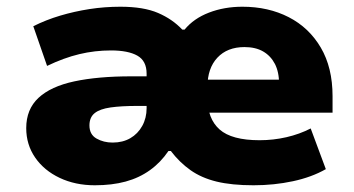

<svg xmlns="http://www.w3.org/2000/svg" viewBox="-20 -540 1053 571"><path d="M262 11Q204 11 157.5 -11Q111 -33 84.5 -71.5Q58 -110 58 -159Q58 -215 94.5 -249Q131 -283 201 -298Q271 -313 371 -313H445V-225H389Q341 -225 309 -220.5Q277 -216 261.5 -203.5Q246 -191 246 -167Q246 -140 267 -128Q288 -116 315 -116Q345 -116 367.5 -129Q390 -142 403 -165.5Q416 -189 416 -218V-321Q416 -359 388.5 -374.5Q361 -390 310 -390Q262 -390 216 -379Q170 -368 120 -344L79 -462Q117 -481 159 -493.5Q201 -506 246 -513Q291 -520 338 -520Q407 -520 450 -501.5Q493 -483 522 -452H529Q556 -485 601.5 -502.5Q647 -520 701 -520Q778 -520 838.5 -489Q899 -458 934 -398.5Q969 -339 969 -254V-205H572V-303H824L810 -290Q810 -326 797.5 -350Q785 -374 762.5 -387Q740 -400 707 -400Q656 -400 626.5 -368.5Q597 -337 597 -282V-249Q597 -187 633 -155Q669 -123 752 -123Q793 -123 832 -132Q871 -141 904 -158L949 -37Q907 -13 851 -1Q795 11 734 11Q669 11 624 0Q579 -11 546.5 -34Q514 -57 488 -91H481Q458 -57 426 -34Q394 -11 353.5 0Q313 11 262 11Z"/></svg>

Font: Nunito Sans 6pt Black
Style: Regular
Weight: 900
Version: Version 3.101;gftools[0.9.27]